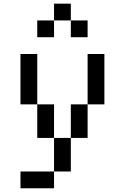

<svg xmlns="http://www.w3.org/2000/svg" viewBox="-20 -838 676 1040"><path d="M90.9 -545.5V-272.7H181.8V-545.5ZM454.5 -545.5V-272.7H545.5V-545.5ZM272.7 -90.9V90.9H363.6V-90.9ZM272.7 90.9H90.9V181.8H272.7ZM363.6 -272.7V-90.9H454.5V-272.7ZM181.8 -272.7V-90.9H272.7V-272.7ZM181.8 -727.3V-636.4H272.7V-727.3ZM272.7 -818.2V-727.3H363.6V-818.2ZM363.6 -727.3V-636.4H454.5V-727.3Z"/></svg>

Font: Departure Mono
Style: Regular
Weight: 400
Monospace: yes
Designer: Helena Zhang
Version: Version 1.500;Glyphs 3.3.1 (3343)